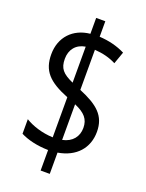

<svg xmlns="http://www.w3.org/2000/svg" viewBox="-153 -834 734 967"><g transform="rotate(20 214.5 -351.0)"><path d="M190 -52V58H239V-56C335 -72 390 -135 390 -222C390 -308 340 -350 239 -392V-607C283 -604 319 -595 354 -577L377 -642C335 -663 290 -674 239 -677V-760H190V-675C100 -666 40 -603 40 -511C40 -423 82 -378 190 -335V-120C133 -122 78 -140 41 -163V-85C78 -66 130 -53 190 -52ZM190 -606V-413C132 -439 112 -461 112 -513C112 -562 140 -598 190 -606ZM239 -124V-315C295 -291 319 -264 319 -217C319 -171 292 -135 239 -124Z"/></g></svg>

Font: Noto Sans Myanmar UI ExtraCondensed
Style: Regular
Weight: 400
Width: 2
Designer: Monotype Design Team
Foundry: Monotype Imaging Inc.
Version: Version 2.103